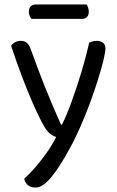

<svg xmlns="http://www.w3.org/2000/svg" viewBox="-20 -655 529 865"><path d="M169 -103Q152 -135 128 -189.5Q104 -244 78.5 -311.5Q53 -379 30 -449Q37 -459 48.5 -465Q60 -471 73 -471Q90 -471 101 -462Q112 -453 119 -432Q149 -348 182 -265Q215 -182 255 -93H259Q280 -135 303 -198Q326 -261 347 -331Q368 -401 382 -463Q389 -466 397.5 -468.5Q406 -471 416 -471Q433 -471 444 -462.5Q455 -454 455 -437Q455 -421 446 -383.5Q437 -346 421.5 -296.5Q406 -247 385.5 -191.5Q365 -136 341.5 -82.5Q318 -29 294 14Q248 99 210 144.5Q172 190 140 190Q117 190 104.5 178Q92 166 89 150Q111 131 138.5 99.5Q166 68 191.5 31.5Q217 -5 233 -38Q216 -43 201.5 -56Q187 -69 169 -103ZM348 -570H121Q117 -576 113.5 -584Q110 -592 110 -602Q110 -619 119 -627Q128 -635 142 -635H370Q374 -629 377 -620.5Q380 -612 380 -603Q380 -586 371.5 -578Q363 -570 348 -570Z"/></svg>

Font: Baloo Bhaijaan 2
Style: Regular
Weight: 400
Designer: Sanskriti Dholi, Noopur Datye and Ek Type
Foundry: Ek Type
Version: Version 1.701